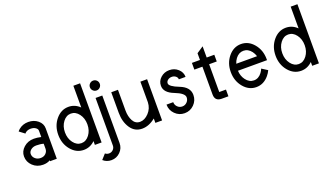

<svg xmlns="http://www.w3.org/2000/svg" viewBox="-73 -1203 3407 1966"><g transform="rotate(-20 1631.0 -220.0)"><path d="M205.1 -63.5Q240.2 -63.5 261.7 -85Q283.2 -106.4 283.2 -136.7V-190.4Q250.5 -200.2 205.1 -200.2Q169.9 -200.2 146 -181.2Q122.1 -162.1 122.1 -136.7Q122.1 -106.4 146 -85Q169.9 -63.5 205.1 -63.5ZM205.1 9.8Q139.2 9.8 94 -33.2Q48.8 -76.2 48.8 -136.7Q48.8 -192.4 94 -232.9Q139.2 -273.4 205.1 -273.4Q240.2 -273.4 283.2 -263.7V-332Q283.2 -352.1 261.7 -366.5Q240.2 -380.9 210 -380.9Q179.7 -380.9 158.2 -366.7Q148.4 -359.9 143.1 -352.1L85 -396Q93.8 -407.7 106.4 -418.5Q149.4 -454.1 210 -454.1Q270.5 -454.1 313.5 -418.5Q356.4 -382.8 356.4 -332V0H283.2V-9.8Q250.5 9.8 205.1 9.8Z M649.4 -63.5Q700.2 -63.5 735.8 -110.6Q771.5 -157.7 771.5 -224.6Q771.5 -291.5 735.8 -338.6Q700.2 -385.7 649.4 -385.7Q598.6 -385.7 563 -338.6Q527.3 -291.5 527.3 -224.6Q527.3 -157.7 563 -110.6Q598.6 -63.5 649.4 -63.5ZM649.4 9.8Q568.4 9.8 511.2 -58.8Q454.1 -127.4 454.1 -224.6Q454.1 -321.8 511.2 -390.4Q568.4 -459 649.4 -459Q719.2 -459 771.5 -407.7V-644.5H844.7V0H771.5V-41.5Q719.2 9.8 649.4 9.8Z M878.9 205.1Q827.1 205.1 789.1 171.4L837.9 117.2Q855.5 131.8 878.9 131.8Q905.3 131.8 923.8 113.3Q942.4 94.7 942.4 68.4V-449.2H1015.6V68.4Q1015.6 125 975.6 165Q935.5 205.1 878.9 205.1ZM979 -517.6Q957 -517.6 941.2 -533.4Q925.3 -549.3 925.3 -571.3Q925.3 -593.8 941.2 -609.4Q957 -625 979 -625Q1001.5 -625 1017.1 -609.4Q1032.7 -593.8 1032.7 -571.3Q1032.7 -549.3 1017.1 -533.4Q1001.5 -517.6 979 -517.6Z M1285.6 9.8Q1204.6 9.8 1158.9 -58.8Q1113.3 -127.4 1113.3 -224.6V-449.2H1186.5V-224.6Q1186.5 -157.7 1212.2 -110.6Q1237.8 -63.5 1288.6 -63.5Q1338.9 -63.5 1383.5 -110.6Q1428.2 -157.7 1430.7 -224.6V-449.2H1503.9V0H1430.7V-47.9Q1359.9 9.8 1285.6 9.8Z M1748 9.8Q1687.5 9.8 1644.5 -33.2Q1601.6 -76.2 1601.6 -136.7H1674.8Q1674.8 -106.4 1696.3 -85Q1717.8 -63.5 1748 -63.5Q1778.3 -63.5 1799.8 -85Q1821.3 -106.4 1821.3 -136.7Q1821.3 -181.6 1717.5 -221.7Q1613.8 -261.7 1613.8 -336.9Q1613.8 -387.7 1653.1 -423.3Q1692.4 -459 1748 -459Q1803.7 -459 1843 -423.3Q1882.3 -387.7 1882.3 -336.9H1809.1Q1809.1 -356.9 1791.3 -371.3Q1773.4 -385.7 1748 -385.7Q1722.7 -385.7 1704.8 -371.3Q1687 -356.9 1687 -336.9Q1687 -302.2 1790.8 -262Q1894.5 -221.7 1894.5 -136.7Q1894.5 -76.2 1851.8 -33.2Q1809.1 9.8 1748 9.8Z M2226.6 0H2153.3Q2080.1 0 2080.1 -73.2V-376H1992.2V-449.2H2080.1V-522.5L2153.3 -571.3V-449.2H2236.3V-376H2153.3V-73.2H2226.6Z M2529.3 9.8Q2448.2 9.8 2391.1 -58.8Q2334 -127.4 2334 -224.6Q2334 -321.8 2391.1 -390.4Q2448.2 -459 2529.3 -459Q2610.4 -459 2667.5 -390.4Q2724.6 -321.8 2724.6 -224.6V-212.4H2407.7Q2410.6 -153.3 2442.9 -110.8Q2478.5 -63.5 2529.3 -63.5Q2580.1 -63.5 2615.7 -110.8Q2629.9 -129.4 2638.7 -151.9L2701.2 -112.3Q2688 -83.5 2667.5 -59.1Q2610.4 9.8 2529.3 9.8ZM2642.6 -285.6Q2633.8 -314.5 2615.7 -338.9Q2580.1 -385.7 2529.3 -385.7Q2478.5 -385.7 2442.9 -338.9Q2424.8 -314.5 2416 -285.6Z M3017.6 -63.5Q3068.4 -63.5 3104 -110.6Q3139.6 -157.7 3139.6 -224.6Q3139.6 -291.5 3104 -338.6Q3068.4 -385.7 3017.6 -385.7Q2966.8 -385.7 2931.2 -338.6Q2895.5 -291.5 2895.5 -224.6Q2895.5 -157.7 2931.2 -110.6Q2966.8 -63.5 3017.6 -63.5ZM3017.6 9.8Q2936.5 9.8 2879.4 -58.8Q2822.3 -127.4 2822.3 -224.6Q2822.3 -321.8 2879.4 -390.4Q2936.5 -459 3017.6 -459Q3087.4 -459 3139.6 -407.7V-644.5H3212.9V0H3139.6V-41.5Q3087.4 9.8 3017.6 9.8Z"/></g></svg>

Font: Catrinity
Style: Regular
Weight: 400
Designer: Alexander Lange
Foundry: High-Logic / Made with FontCreator
Version: Version 2.090;May 20, 2024;FontCreator 15.0.0.2974 64-bit